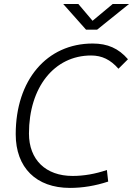

<svg xmlns="http://www.w3.org/2000/svg" viewBox="-20 -918 657 948"><path d="M325.2 9.8C387.7 9.8 450.7 -0.5 514.2 -21.5L507.8 -78.6C450.2 -59.1 394 -49.3 338.4 -49.3C205.6 -49.3 123 -129.4 123 -258.8C123 -486.8 248 -644 429.7 -644C483.4 -644 525.4 -623.5 564.9 -578.6L611.8 -625.5C565.4 -679.2 511.2 -703.1 437.5 -703.1C210.9 -703.1 57.6 -522.5 57.6 -255.4C57.6 -90.3 158.7 9.8 325.2 9.8ZM404.8 -771.5H459.5L617.2 -898.4H536.6L437 -815.4L366.7 -898.4H292Z"/></svg>

Font: Cascadia Mono PL Light
Style: Italic
Weight: 300
Italic angle: -10°
Monospace: yes
Designer: Aaron Bell
Foundry: Saja Typeworks
Version: Version 2404.023